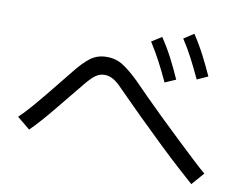

<svg xmlns="http://www.w3.org/2000/svg" viewBox="-78 -880 1155 925"><g transform="rotate(10 500.0 -417.0)"><path d="M850 -560Q826 -612 802.5 -657Q779 -702 752 -743L801 -775Q832 -728 857 -679.5Q882 -631 903 -584ZM700 -519Q676 -571 652.5 -615.5Q629 -660 602 -702L651 -733Q682 -687 707 -638.5Q732 -590 753 -542ZM965 -120 912 -59Q888 -80 841 -122.5Q794 -165 735.5 -221Q677 -277 616 -337Q555 -397 501 -452Q473 -482 452 -493.5Q431 -505 410 -505Q387 -505 367.5 -491.5Q348 -478 320 -444Q261 -372 203 -301Q145 -230 97 -182L34 -234Q65 -263 102 -306.5Q139 -350 178.5 -399Q218 -448 256 -495Q294 -543 327 -567.5Q360 -592 406 -592Q451 -592 486.5 -569Q522 -546 566 -503Q593 -475 634 -434Q675 -393 723 -346.5Q771 -300 818 -255.5Q865 -211 903.5 -175Q942 -139 965 -120Z"/></g></svg>

Font: Murecho
Style: Regular
Weight: 400
Designer: Neil Summerour
Foundry: Positype
Version: Version 1.010; ttfautohint (v1.8.3)